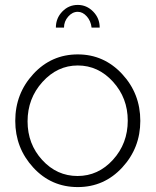

<svg xmlns="http://www.w3.org/2000/svg" viewBox="-20 -750 632 780"><path d="M240 -638H207Q207 -676 233 -703Q259 -730 296 -730Q332 -730 358.5 -703Q385 -676 385 -638H352Q349 -665 332.5 -683.5Q316 -702 296 -702Q274 -702 257 -682.5Q240 -663 240 -638ZM42 -259Q42 -370 115.5 -449.5Q189 -529 296 -529Q402 -529 476 -449.5Q550 -370 550 -259Q550 -149 476.5 -69.5Q403 10 296 10Q188 10 115 -69.5Q42 -149 42 -259ZM499 -260Q499 -352 439 -418Q379 -484 296 -484Q213 -484 152.5 -417Q92 -350 92 -257Q92 -165 151.5 -100Q211 -35 295 -35Q379 -35 439 -101Q499 -167 499 -260Z"/></svg>

Font: Raleway-v4020 Light
Style: Regular
Weight: 300
Designer: Matt McInerney, Pablo Impallari, Rodrigo Fuenzalida
Foundry: Matt McInerney, Pablo Impallari, Rodrigo Fuenzalida
Version: Version 4.020;PS 004.020;hotconv 1.0.88;makeotf.lib2.5.64775